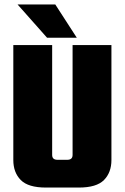

<svg xmlns="http://www.w3.org/2000/svg" viewBox="-20 -845 562 865"><path d="M307 -147V-642H482V-124Q482 -68 448.5 -34Q415 0 335 0H249V-125H282Q295 -125 301 -130.5Q307 -136 307 -147ZM215 -642V-147Q215 -136 221 -130.5Q227 -125 240 -125H273V0H187Q107 0 73.5 -34Q40 -68 40 -124V-642ZM229 -825 326 -675H192L59 -825Z"/></svg>

Font: Teko Variable Light
Style: Regular
Weight: 300
Designer: Manushi Parikh, Jonny Pinhorn
Foundry: Indian Type Foundry
Version: Version 3.000